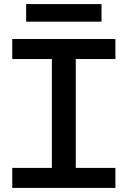

<svg xmlns="http://www.w3.org/2000/svg" viewBox="-20 -920 624 940"><path d="M234 -82V-647H351V-82ZM40 0V-98H545V0ZM40 -631V-729H545V-631ZM108 -814V-900H477V-814Z"/></svg>

Font: Hubot Sans Medium
Style: Regular
Weight: 500
Designer: Deni Anggara
Foundry: GitHub, Inc., Subsidiary of Microsoft Corporation
Version: Version 2.000